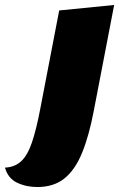

<svg xmlns="http://www.w3.org/2000/svg" viewBox="-141 -552 479 772"><path d="M9 200Q-36 200 -72.5 182.5Q-109 165 -121 122Q-81 120 -55.5 96Q-30 72 -12.5 20.5Q5 -31 21 -115L97 -510L318 -532L236 -106Q217 -6 189 62.5Q161 131 118 165.5Q75 200 9 200Z"/></svg>

Font: Sansita Swashed Black
Style: Regular
Weight: 900
Designer: Pablo Cosgaya
Foundry: Omnibus-Type
Version: Version 1.003; ttfautohint (v1.8.3)